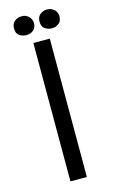

<svg xmlns="http://www.w3.org/2000/svg" viewBox="-126 -869 538 916"><g transform="rotate(-15 143.0 -410.5)"><path d="M44.9 -740.2Q52.7 -734.4 61.5 -731.4Q70.3 -728.5 81.1 -728.5Q91.8 -728.5 99.6 -731.4Q108.4 -734.4 115.2 -740.2Q123 -746.1 126 -754.9Q129.9 -763.7 129.9 -774.4Q129.9 -784.2 126 -793Q123 -801.8 115.2 -808.6Q108.4 -814.5 99.6 -818.4Q91.8 -821.3 81.1 -821.3Q70.3 -821.3 61.5 -818.4Q52.7 -814.5 44.9 -808.6Q37.1 -801.8 34.2 -793Q31.2 -784.2 31.2 -774.4Q31.2 -763.7 34.2 -754.9Q37.1 -746.1 44.9 -740.2ZM170.9 -740.2Q178.7 -734.4 187.5 -731.4Q195.3 -728.5 206.1 -728.5Q216.8 -728.5 225.6 -731.4Q233.4 -734.4 241.2 -740.2Q249 -746.1 252 -754.9Q255.9 -763.7 255.9 -774.4Q255.9 -784.2 252 -793Q249 -801.8 241.2 -808.6Q233.4 -814.5 225.6 -818.4Q216.8 -821.3 206.1 -821.3Q195.3 -821.3 187.5 -818.4Q178.7 -814.5 170.9 -808.6Q163.1 -801.8 160.2 -793Q157.2 -784.2 157.2 -774.4Q157.2 -763.7 160.2 -754.9Q163.1 -746.1 170.9 -740.2ZM102.5 0Q123 0 183.6 0Q183.6 -170.9 183.6 -683.6Q163.1 -683.6 102.5 -683.6Q102.5 -512.7 102.5 0Z"/></g></svg>

Font: Aptus Gothic JP
Style: Medium
Weight: 400
Designer: Fuminori Ogawa / Motoya
Version: Version 1